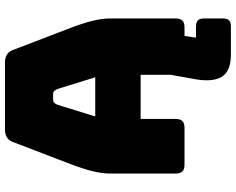

<svg xmlns="http://www.w3.org/2000/svg" viewBox="-108 -652 946 770"><g transform="rotate(-90 365.0 -267.0)"><path d="M676 152Q676 171 669 178.5Q662 186 643 186H532Q468 186 444.5 153Q421 120 431 51L450 -56V-176H273V-36Q273 -17 264.5 -8.5Q256 0 237 0H90Q71 0 62.5 -8.5Q54 -17 54 -36V-300Q54 -330 63.5 -369Q73 -408 93 -460L180 -687Q186 -704 198.5 -712Q211 -720 231 -720H500Q519 -720 531.5 -712Q544 -704 550 -687L637 -460Q657 -408 666.5 -369Q676 -330 676 -300V-36Q676 -17 667.5 -8.5Q659 0 640 0H606L599 46H640Q661 46 668.5 53.5Q676 61 676 80ZM330 -510 283 -358H440L393 -510Q389 -519 384.5 -523Q380 -527 374 -527H349Q343 -527 338.5 -523Q334 -519 330 -510Z"/></g></svg>

Font: Bungee
Style: Regular
Weight: 400
Designer: David Jonathan Ross
Foundry: David Jonathan Ross
Version: Version 1.001;PS 1.0;hotconv 1.0.72;makeotf.lib2.5.5900